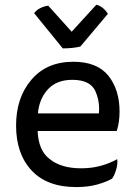

<svg xmlns="http://www.w3.org/2000/svg" viewBox="-20 -759 566 799"><path d="M465.8 -213.9Q471.7 -232.4 474.6 -252Q477.5 -272.5 477.5 -294.9Q477.5 -385.7 430.7 -444.3Q383.8 -502 285.2 -502Q173.8 -502 110.4 -426.8Q46.9 -352.5 46.9 -236.3Q46.9 -119.1 111.3 -49.8Q175.8 19.5 296.9 19.5Q346.7 19.5 384.8 8.8Q422.9 -2 446.3 -15.6Q456.1 -28.3 462.9 -51.8Q470.7 -76.2 467.8 -96.7Q438.5 -80.1 400.4 -69.3Q362.3 -58.6 317.4 -58.6Q236.3 -58.6 188.5 -95.7Q139.6 -131.8 136.7 -213.9Q247.1 -213.9 465.8 -213.9ZM137.7 -287.1Q143.6 -349.6 180.7 -388.7Q216.8 -426.8 281.2 -426.8Q353.5 -426.8 376 -381.8Q392.6 -345.7 392.6 -305.7Q392.6 -296.9 391.6 -287.1Q307.6 -287.1 137.7 -287.1ZM241.2 -557.6Q260.7 -557.6 280.3 -559.6Q299.8 -561.5 314.5 -565.4Q352.5 -610.4 428.7 -701.2Q421.9 -713.9 409.2 -724.6Q396.5 -735.4 380.9 -739.3Q346.7 -702.1 278.3 -627Q253.9 -654.3 180.7 -735.4Q164.1 -733.4 148.4 -725.6Q131.8 -717.8 122.1 -704.1Q162.1 -655.3 241.2 -557.6Z"/></svg>

Font: cl
Style: Regular
Weight: 400
Designer: Mitja Miklavcic
Version: Version 1.0